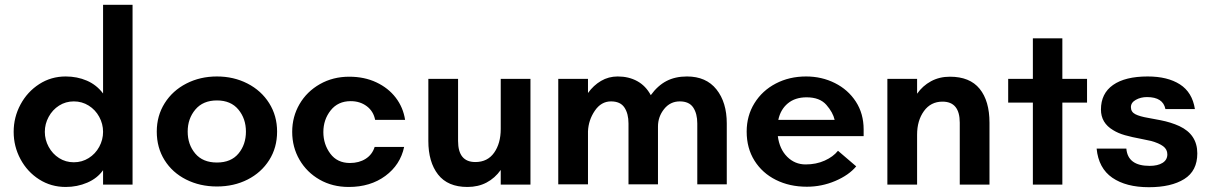

<svg xmlns="http://www.w3.org/2000/svg" viewBox="-20 -770 5044 801"><path d="M37 -220Q37 -281 65.5 -334Q94 -387 143.5 -419Q193 -451 254 -451Q302 -451 342.5 -433.5Q383 -416 410 -380V-750H533V0H410V-60Q386 -26 344 -8Q302 10 254 10Q193 10 143.5 -21.5Q94 -53 65.5 -106Q37 -159 37 -220ZM288 -93Q322 -93 350 -110.5Q378 -128 394 -157.5Q410 -187 410 -220Q410 -253 394 -282.5Q378 -312 350 -329.5Q322 -347 288 -347Q254 -347 226.5 -329.5Q199 -312 183 -282.5Q167 -253 167 -220Q167 -187 183 -157.5Q199 -128 226.5 -110.5Q254 -93 288 -93Z M634 -221Q634 -287 667 -339.5Q700 -392 757.5 -421.5Q815 -451 885 -451Q955 -451 1012.5 -421.5Q1070 -392 1103 -339.5Q1136 -287 1136 -221Q1136 -154 1103 -102Q1070 -50 1013 -21Q956 8 885 8Q814 8 756.5 -21Q699 -50 666.5 -102Q634 -154 634 -221ZM885 -92Q944 -92 975 -129.5Q1006 -167 1006 -221Q1006 -275 974.5 -313Q943 -351 885 -351Q827 -351 795 -313Q763 -275 763 -221Q763 -167 794.5 -129.5Q826 -92 885 -92Z M1199 -220Q1199 -283 1229.5 -335.5Q1260 -388 1314.5 -419Q1369 -450 1437 -450Q1500 -450 1550 -426.5Q1600 -403 1631 -362.5Q1662 -322 1670 -270H1545Q1538 -306 1510 -327Q1482 -348 1443 -348Q1390 -348 1359.5 -309.5Q1329 -271 1329 -219Q1329 -168 1358 -129Q1387 -90 1440 -90Q1478 -90 1505.5 -107.5Q1533 -125 1543 -157H1666Q1650 -82 1587.5 -36Q1525 10 1435 10Q1367 10 1313.5 -20.5Q1260 -51 1229.5 -103.5Q1199 -156 1199 -220Z M1767 -182V-441H1891V-182Q1891 -94 1963 -94Q2014 -94 2041.5 -133Q2069 -172 2069 -232V-441H2193V0H2069V-61Q2045 -27 2010 -8.5Q1975 10 1930 10Q1848 10 1807.5 -42Q1767 -94 1767 -182Z M2309 -441H2433V-382Q2456 -414 2487.5 -432.5Q2519 -451 2557 -451Q2603 -451 2638.5 -431.5Q2674 -412 2695 -373Q2724 -413 2760.5 -432Q2797 -451 2846 -451Q2926 -451 2969 -397Q3012 -343 3012 -255V-1H2889V-255Q2889 -296 2872 -321.5Q2855 -347 2816 -347Q2776 -347 2750.5 -315Q2725 -283 2725 -242V-1H2602V-255Q2602 -296 2585 -321.5Q2568 -347 2529 -347Q2488 -347 2461.5 -308Q2435 -269 2433 -222V-1H2309Z M3095 -221Q3095 -287 3127.5 -339.5Q3160 -392 3216.5 -421.5Q3273 -451 3343 -451Q3408 -451 3463 -423.5Q3518 -396 3550.5 -346Q3583 -296 3583 -230V-202H3225Q3232 -148 3264 -116Q3296 -84 3341 -84Q3385 -84 3420.5 -100Q3456 -116 3476 -141L3552 -76Q3521 -39 3464.5 -15Q3408 9 3346 9Q3274 9 3217 -19.5Q3160 -48 3127.5 -100Q3095 -152 3095 -221ZM3462 -270Q3455 -301 3427.5 -332.5Q3400 -364 3345 -364Q3297 -364 3266.5 -338.5Q3236 -313 3227 -270Z M3682 -441H3806V-379Q3829 -412 3864 -431Q3899 -450 3943 -450Q4026 -450 4067 -399.5Q4108 -349 4108 -258V0H3984V-258Q3984 -346 3912 -346Q3863 -346 3834.5 -306.5Q3806 -267 3806 -208V0H3682Z M4289 -342H4186V-441H4289V-610H4412V-441H4515V-342H4412V0H4289Z M4555 -150H4679Q4685 -78 4776 -78Q4810 -78 4830 -90.5Q4850 -103 4850 -126Q4850 -147 4832.5 -160Q4815 -173 4782 -182L4744 -190Q4701 -198 4673 -206Q4645 -214 4624 -227Q4573 -257 4573 -313Q4573 -380 4623.5 -415.5Q4674 -451 4768 -451Q4851 -451 4902.5 -418Q4954 -385 4965 -315H4842Q4832 -365 4765 -365Q4739 -365 4718.5 -353.5Q4698 -342 4698 -323Q4698 -303 4716.5 -293.5Q4735 -284 4771 -278Q4778 -277 4821.5 -268.5Q4865 -260 4900 -244Q4975 -209 4975 -130Q4975 -57 4920.5 -23Q4866 11 4773 11Q4678 11 4620.5 -28.5Q4563 -68 4555 -150Z"/></svg>

Font: Teachers SemiBold
Style: Regular
Weight: 600
Designer: Alfredo Marco Pradil & Chank Diesel
Version: Version 0.009